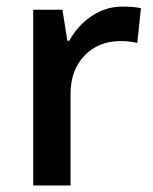

<svg xmlns="http://www.w3.org/2000/svg" viewBox="-20 -570 471 590"><path d="M356 -549.8Q390.6 -549.8 413.1 -544.9L401.9 -438Q377.4 -443.8 351.1 -443.8Q282.2 -443.8 239.5 -398.9Q196.8 -354 196.8 -282.2V0H82V-540H171.9L187 -444.8H192.9Q219.7 -493.2 262.9 -521.5Q306.2 -549.8 356 -549.8Z"/></svg>

Font: f4_41340          
Style: Regular
Weight: 600
Foundry: Ascender Corporation
Version: Version 1.10